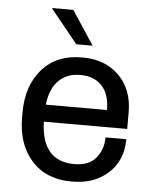

<svg xmlns="http://www.w3.org/2000/svg" viewBox="-52 -765 661 819"><g transform="rotate(5 278.0 -355.0)"><path d="M139 -717 140 -720H229L324 -575H254ZM288 -521Q383 -521 442.5 -462Q502 -403 502 -305V-234H145Q150 -65 290 -65Q353 -65 383 -102Q413 -139 413 -190H502Q502 -100 442.5 -45Q383 10 288 10H284Q176 10 113.5 -59.5Q51 -129 51 -245V-265Q51 -380 113 -450.5Q175 -521 281 -521ZM283 -446Q226 -446 190.5 -411Q155 -376 147 -307H409Q409 -375 375.5 -410.5Q342 -446 283 -446Z"/></g></svg>

Font: Chivo
Style: Regular
Weight: 400
Designer: Hector Gatti
Foundry: Omnibus-Type
Version: Version 1.007;PS 001.007;hotconv 1.0.88;makeotf.lib2.5.64775